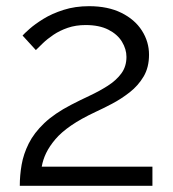

<svg xmlns="http://www.w3.org/2000/svg" viewBox="-20 -601 561 621"><path d="M44 0Q44 -34 50 -68.5Q56 -103 73 -137Q90 -171 123 -202.5Q156 -234 210 -262Q239 -277 270 -291.5Q301 -306 328.5 -323.5Q356 -341 372.5 -363.5Q389 -386 389 -417Q389 -442 374.5 -466Q360 -490 330.5 -505Q301 -520 257 -520Q225 -520 199 -511Q173 -502 153 -488.5Q133 -475 119 -461.5Q105 -448 96 -439L53 -486Q58 -492 75.5 -507.5Q93 -523 120.5 -540Q148 -557 185.5 -569Q223 -581 268 -581Q329 -581 372.5 -559.5Q416 -538 439 -502Q462 -466 462 -424Q462 -383 444.5 -353.5Q427 -324 399.5 -302.5Q372 -281 342.5 -265.5Q313 -250 289 -239Q242 -217 210 -195Q178 -173 159 -150.5Q140 -128 129.5 -106.5Q119 -85 115 -62H473V0Z"/></svg>

Font: Raleway Thin
Style: Regular
Weight: 400
Version: Version 4.026